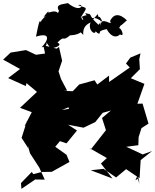

<svg xmlns="http://www.w3.org/2000/svg" viewBox="-96 -1152 992 1227"><path d="M529 -1062C537 -1020 533 -1073 559 -1012C472 -1074 490 -994 477 -1067C479 -1017 414 -1016 358 -1049C369 -1048 389 -971 436 -929C431 -984 465 -999 483 -1009C463 -962 511 -923 515 -952C551 -914 541 -963 542 -941C531 -963 622 -970 588 -966C581 -970 625 -888 671 -932C709 -909 670 -993 662 -967C685 -1006 656 -967 715 -1022C664 -1072 627 -1061 607 -1017C631 -975 548 -1058 547 -987C536 -1062 557 -1008 533 -994C453 -1066 509 -1056 448 -1068L485 -1013ZM292 -1062C270 -1044 290 -1098 214 -1071C219 -1098 177 -1033 181 -1042C228 -1067 143 -1020 162 -984C165 -1050 152 -1015 134 -918C231 -948 213 -894 170 -850C237 -857 168 -922 227 -844C269 -846 303 -867 271 -880C325 -935 295 -877 355 -929C319 -926 348 -935 326 -927C416 -920 421 -959 431 -944C377 -1028 457 -983 420 -1048C443 -1038 421 -1013 479 -1015C487 -1091 400 -1034 410 -1025C469 -1118 465 -1094 403 -1119C444 -1134 426 -1061 338 -1132C307 -1124 254 -1127 281 -1083L253 -1021ZM769 0 796 -16 803 -129 876 -187 816 -165 711 -214 788 -224 790 -276 808 -333 853 -362 815 -490 782 -489 827 -616 740 -652 798 -710 794 -773 802 -811 737 -784 709 -746 769 -683 737 -723 601 -628V-669L526 -612L508 -639L410 -612L369 -569L299 -572L321 -518L323 -524L346 -453L361 -459L300 -449L359 -474L307 -571L333 -573L294 -647L278 -696L301 -764L281 -852L266 -841L181 -863L192 -810L134 -802L70 -832L-28 -816L-76 -771L32 -711L-44 -653L69 -602L73 -621L146 -560L148 -572L32 -463L107 -435L61 -346L113 -383L76 -378L42 -271L83 -207V-216L96 -172L155 -81L190 -4L129 -5L41 55L38 18L107 -53L117 -39L170 -53L235 -54L348 -117L329 -163L257 -214L287 -250L329 -236L396 -318L339 -355L438 -336L513 -372L560 -431L613 -446L556 -398L581 -320L485 -198L475 -206L587 -142L549 -107L623 -11L484 -64L566 -73L646 -18L710 -71L791 -16L794 23L782 -28Z"/></svg>

Font: Hussar Lance
Style: ExBd
Weight: 700
Foundry: Cannot Into Space Fonts, PlusOne Fonts
Version: Version 2.270